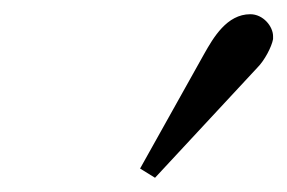

<svg xmlns="http://www.w3.org/2000/svg" viewBox="-20 -788 404 270"><path d="M332 -768C299 -768 280 -735 267 -712L177 -551L198 -538L342 -693C352 -703 362 -722 364 -733V-737C364 -751 350 -768 332 -768Z"/></svg>

Font: Linux Libertine O
Style: Bold Italic
Weight: 700
Italic angle: -11.5°
Designer: Philipp H. Poll
Foundry: Philipp H. Poll
Version: Version 4.1.0